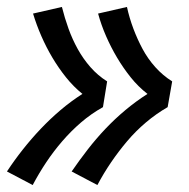

<svg xmlns="http://www.w3.org/2000/svg" viewBox="-24 -611 544 552"><path d="M256 -79 182 -118Q204 -150 228 -181Q252 -212 279 -240.5Q306 -269 336.5 -294.5Q367 -320 400 -341Q373 -362 351.5 -389Q330 -416 312.5 -445.5Q295 -475 281 -507Q267 -539 258 -572L341 -591Q348 -559 359.5 -528.5Q371 -498 386 -470Q401 -442 422.5 -418Q444 -394 471 -377L458 -303Q425 -284 395.5 -259Q366 -234 341.5 -205Q317 -176 295.5 -144.5Q274 -113 256 -79ZM70 -79 -4 -118Q17 -150 41.5 -181Q66 -212 93 -240.5Q120 -269 150 -294.5Q180 -320 213 -341Q187 -362 165.5 -389Q144 -416 126.5 -445.5Q109 -475 95 -507Q81 -539 71 -572L154 -591Q162 -559 173 -528.5Q184 -498 199.5 -470Q215 -442 236 -418Q257 -394 284 -377L272 -303Q238 -284 209 -259Q180 -234 155 -205Q130 -176 109 -144.5Q88 -113 70 -79Z"/></svg>

Font: Iosevka Curly Slab Oblique
Style: Bold
Weight: 700
Italic angle: -9°
Monospace: yes
Designer: Belleve Invis
Foundry: Belleve Invis
Version: Version 11.1.0; ttfautohint (v1.8.3)